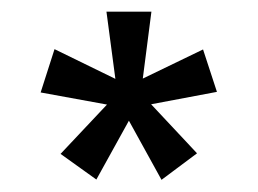

<svg xmlns="http://www.w3.org/2000/svg" viewBox="-20 -718 436 325"><path d="M160.2 -698.2H236.3L221.7 -585L323.7 -634.3L347.2 -562.5L235.8 -541.5L313.5 -458.5L253.4 -413.6L198.2 -513.7L143.1 -414.1L82.5 -457.5L161.1 -541L48.8 -561.5L72.3 -634.8L175.3 -584.5Z"/></svg>

Font: Sansation
Style: Regular
Weight: 400
Designer: Bernd Montag
Version: Version 1.301